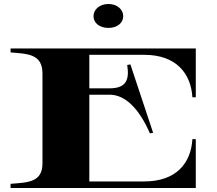

<svg xmlns="http://www.w3.org/2000/svg" viewBox="-20 -943 1086 963"><path d="M704 -668C864 -668 938 -574 945 -455H962V-700H33V-680C118 -673 192 -673 193 -576V-124C193 -27 118 -28 33 -21V0H962V-245H945C938 -125 864 -33 704 -33H428V-468H530C607 -468 677 -400 732 -274L748 -277L634 -620L618 -617C630 -543 613 -500 530 -500H428V-668ZM524 -803C568 -803 598 -828 598 -862C598 -895 568 -923 524 -923C479 -923 449 -895 449 -862C449 -828 479 -803 524 -803Z"/></svg>

Font: Sprat Extended
Style: Bold
Weight: 700
Width: 9
Designer: Ethan Nakache
Foundry: Collletttivo
Version: Version 2.000;Glyphs 3.2 (3217)